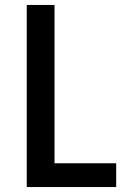

<svg xmlns="http://www.w3.org/2000/svg" viewBox="-20 -755 540 775"><path d="M88 0V-735H200V-96H449V0Z"/></svg>

Font: Zed Mono
Style: Bold
Weight: 700
Monospace: yes
Designer: Belleve Invis
Foundry: Belleve Invis
Version: Version 1.0.0; ttfautohint (v1.8.4)